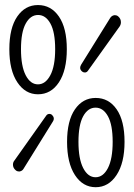

<svg xmlns="http://www.w3.org/2000/svg" viewBox="-20 -740 540 773"><path d="M132.8 -360.4Q82 -360.4 49.8 -408.7Q17.6 -457 17.6 -542Q17.6 -627 49.3 -673.3Q81.1 -719.7 132.8 -719.7Q185.5 -719.7 217.3 -673.3Q249 -627 249 -542Q249 -457 217.3 -408.7Q185.5 -360.4 132.8 -360.4ZM64.5 -542Q64.5 -473.6 83.5 -437Q102.5 -400.4 132.8 -400.4Q163.1 -400.4 182.6 -437Q202.1 -473.6 202.1 -542Q202.1 -610.4 183.1 -645Q164.1 -679.7 133.3 -679.7Q102.5 -679.7 83.5 -645Q64.5 -610.4 64.5 -542ZM365.2 13.7Q313.5 13.7 281.7 -35.2Q250 -84 250 -168.9Q250 -253.9 281.7 -299.8Q313.5 -345.7 365.2 -345.7Q418 -345.7 449.7 -299.8Q481.4 -253.9 481.4 -168.9Q481.4 -84 449.2 -35.2Q417 13.7 365.2 13.7ZM433.6 -168.9Q433.6 -237.3 414.6 -272Q395.5 -306.6 364.7 -306.6Q334 -306.6 314.9 -272Q295.9 -237.3 295.9 -168.9Q295.9 -100.6 314.9 -63.5Q334 -26.4 364.7 -26.4Q395.5 -26.4 414.6 -63.5Q433.6 -100.6 433.6 -168.9ZM74.2 -59.6Q69.3 -51.8 59.6 -49.8Q57.6 -49.8 55.7 -49.8Q47.9 -49.8 42 -55.7Q32.2 -64.5 32.2 -77.1Q32.2 -86.9 38.1 -93.8L166 -274.4Q169.9 -280.3 176.8 -281.2Q183.6 -282.2 189.5 -277.3Q202.1 -264.6 192.4 -250ZM423.8 -668Q429.7 -676.8 439.5 -678.7Q441.4 -678.7 443.4 -678.7Q451.2 -678.7 457 -672.9Q466.8 -664.1 466.8 -650.4Q466.8 -641.6 461.9 -633.8L334 -455.1Q330.1 -449.2 323.2 -448.2Q322.3 -448.2 321.3 -448.2Q315.4 -448.2 310.5 -452.1Q302.7 -459 302.7 -466.8Q302.7 -472.7 306.6 -479.5Z"/></svg>

Font: Gen Jyuu Gothic L Monospace Light
Style: Regular
Weight: 300
Designer: [Source Han Sans]
Ryoko NISHIZUKA  (kana & ideographs); Paul D. Hunt (Latin, Greek & Cyrillic); Wenlong ZHANG  (bopomofo
Version: Version 1.002.20150607